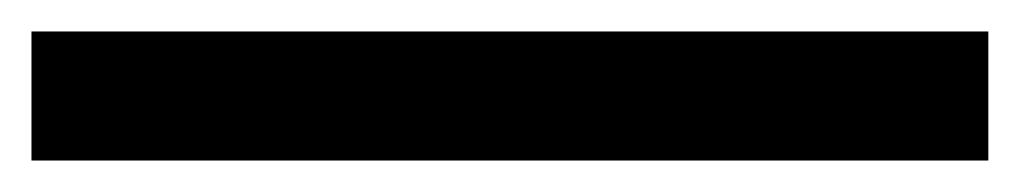

<svg xmlns="http://www.w3.org/2000/svg" viewBox="-20 3 648 122"><path d="M0 105V23H608V105Z"/></svg>

Font: Bricolage Grotesque 96pt
Style: Regular
Weight: 400
Version: Version 1.001;gftools[0.9.33.dev8+g029e19f]